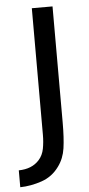

<svg xmlns="http://www.w3.org/2000/svg" viewBox="-70 -663 395 850"><g transform="rotate(-5 127.0 -237.5)"><path d="M197 -630V-115Q197 -45 190.5 0Q184 45 159 79Q129 121 81 137.5Q33 154 -15 155V80Q44 79 76 43Q94 23 99.5 -6Q105 -35 105 -67V-630Z"/></g></svg>

Font: Ek Mukta
Style: Regular
Weight: 400
Designer: Girish Dalvi and Yashodeep Gholap
Foundry: Ek Type
Version: Version 2.538;PS 1.001;hotconv 16.6.51;makeotf.lib2.5.65220;